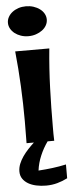

<svg xmlns="http://www.w3.org/2000/svg" viewBox="-64 -780 395 1043"><g transform="rotate(-5 133.5 -259.0)"><path d="M261.2 201.2Q234.9 214.8 205.6 222.9Q176.3 231 144 231Q116.2 231 91.1 225.6Q65.9 220.2 47.1 209.2Q28.3 198.2 17.1 181.6Q5.9 165 5.9 142.1Q5.9 121.6 13.9 101.3Q22 81.1 35.2 62Q48.3 43 64.7 25.4Q81.1 7.8 98.1 -7.8H58.1Q58.1 -38.1 58.6 -67.9Q59.1 -97.7 59.1 -127Q59.1 -224.1 54.4 -319.3Q49.8 -414.6 40 -509.8H226.1Q215.3 -400.9 211.7 -294.9Q208 -189 208 -83Q208 -64.5 208 -45.7Q208 -26.9 209 -7.8H172.9Q147.9 27.3 131.6 66.2Q115.2 105 109.9 146Q148.4 143.6 185.8 138.9Q223.1 134.3 261.2 126ZM226.1 -668Q226.1 -650.9 217.8 -636Q209.5 -621.1 194.8 -610.1Q180.2 -599.1 160.6 -592.5Q141.1 -585.9 119.1 -585.9Q97.2 -585.9 78.1 -592.5Q59.1 -599.1 44.9 -610.1Q30.8 -621.1 22.5 -636Q14.2 -650.9 14.2 -668Q14.2 -684.6 22.5 -699.5Q30.8 -714.4 44.9 -725.3Q59.1 -736.3 78.1 -742.7Q97.2 -749 119.1 -749Q141.1 -749 160.6 -742.7Q180.2 -736.3 194.8 -725.3Q209.5 -714.4 217.8 -699.5Q226.1 -684.6 226.1 -668Z"/></g></svg>

Font: Galindo
Style: Regular
Weight: 400
Version: Version 1.000